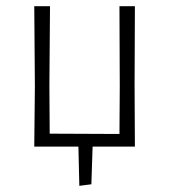

<svg xmlns="http://www.w3.org/2000/svg" viewBox="-20 -475 549 622"><path d="M91 0 93 -195 91 -455H142L140 -198L141 -42L367 -41L368 -195L367 -455H417L416 -198L417 0H280L276 122L237 127L234 0Z"/></svg>

Font: Alegreya Sans Light
Style: Regular
Weight: 300
Designer: Juan Pablo del Peral
Foundry: Huerta Tipografica
Version: Version 2.007